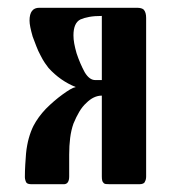

<svg xmlns="http://www.w3.org/2000/svg" viewBox="-20 -474 441 494"><path d="M158 -20Q158 0 144 0H62Q51 0 48 -4Q47 -5 45.5 -9.5Q44 -14 44 -18Q44 -34 45 -50.5Q46 -67 47 -79Q48 -90 50 -100.5Q52 -111 54 -118Q59 -136 66 -150Q78 -173 98 -194Q109 -205 119.5 -214Q130 -223 141 -231Q152 -239 160.5 -244Q169 -249 175 -250Q135 -266 105 -299Q101 -304 95.5 -312Q90 -320 84 -332Q78 -343 73.5 -355Q69 -367 64 -380Q60 -394 58 -404Q56 -414 56 -421Q56 -454 81 -454H332Q345 -454 350 -449Q356 -442 356 -428V-20Q356 -12 353 -7Q351 0 338 0H263Q257 0 252.5 -0.5Q248 -1 246 -4Q242 -7 242 -20V-228Q221 -228 202 -209Q192 -200 184 -186.5Q176 -173 169 -156Q163 -139 160.5 -119Q158 -99 158 -76ZM169 -383Q169 -373 171 -362Q173 -351 177 -337Q186 -310 198 -288Q210 -268 225 -268H242V-433Q223 -433 209.5 -430.5Q196 -428 187 -424Q169 -415 169 -383Z"/></svg>

Font: Shafarik
Style: Regular
Weight: 400
Version: Version 1.001; ttfautohint (v1.8.4.7-5d5b)